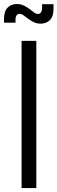

<svg xmlns="http://www.w3.org/2000/svg" viewBox="-22 -958 292 978"><path d="M163 0H88V-750H163ZM185 -837.5Q165 -837.5 150 -845Q135 -852.5 124 -860.5Q110 -871 98.8 -879.2Q87.5 -887.5 77.5 -887.5Q67 -887.5 62 -879.2Q57 -871 57 -859.5V-842.5H-1.5V-863Q-1.5 -901 16.8 -919.2Q35 -937.5 63.5 -937.5Q84 -937.5 100.5 -929.2Q117 -921 128 -912.5Q140.5 -903 150.5 -895Q160.5 -887 171.5 -887Q183 -887 187.8 -896.5Q192.5 -906 192.5 -916.5V-936.5H250.5V-911.5Q250.5 -873.5 232 -855.5Q213.5 -837.5 185 -837.5Z"/></svg>

Font: Mohave
Style: Regular
Weight: 400
Designer: Gumpita Rahayu
Foundry: Tokotype
Version: Version 2.003; ttfautohint (v1.8.3)